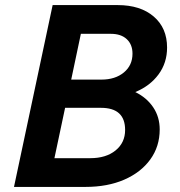

<svg xmlns="http://www.w3.org/2000/svg" viewBox="-20 -735 707 755"><path d="M35 0 187 -715H443Q532 -715 584.5 -670Q637 -625 637 -548Q637 -488 603.5 -442.5Q570 -397 512 -373Q557 -351 582.5 -313Q608 -275 608 -226Q608 -159 571 -108Q534 -57 468.5 -28.5Q403 0 316 0ZM416 -602H298L260 -422H379Q433 -422 467 -450Q501 -478 501 -524Q501 -560 478.5 -581Q456 -602 416 -602ZM194 -113H335Q397 -113 434.5 -143.5Q472 -174 472 -224Q472 -311 377 -311H236Z"/></svg>

Font: Wix Madefor Text
Style: Bold Italic
Weight: 700
Italic angle: -12°
Designer: Dalton Maag Ltd
Foundry: Dalton Maag Ltd
Version: Version 3.100